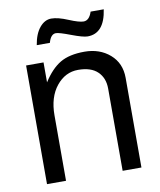

<svg xmlns="http://www.w3.org/2000/svg" viewBox="-80 -770 698 835"><g transform="rotate(-10 268.5 -353.0)"><path d="M340 -669Q365 -669 377 -706H435Q420 -602 346 -602Q326 -602 276 -621Q226 -640 212 -640Q189 -640 179 -603H121Q129 -652 151.5 -679Q174 -706 203 -706Q232 -706 276 -687.5Q320 -669 340 -669ZM60 -524H137V-436Q172 -491 212.5 -515Q253 -539 320 -539Q387 -539 432 -500Q477 -461 477 -396V0H394V-363Q394 -410 365 -438Q336 -466 279 -466Q222 -466 183 -417.5Q144 -369 144 -289V0H60Z"/></g></svg>

Font: Autonym
Style: Regular
Weight: 500
Version: Version 1.0.20131126